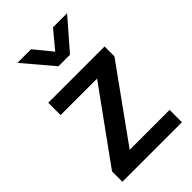

<svg xmlns="http://www.w3.org/2000/svg" viewBox="-212 -764 837 837"><g transform="rotate(-45 207.0 -345.0)"><path d="M386 -411 145 -76H391V0H24V-64L264 -396H39V-472H386ZM67 -690H151L218 -608L286 -690H373L254 -553H183Z"/></g></svg>

Font: Mukta Malar Medium
Style: Regular
Weight: 500
Designer: Aadarsh Rajan, Girish Dalvi, Yashodeep Gholap
Foundry: Ek Type
Version: Version 2.538;PS 1.000;hotconv 16.6.51;makeotf.lib2.5.65220;